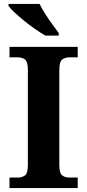

<svg xmlns="http://www.w3.org/2000/svg" viewBox="-20 -951 441 971"><path d="M28 0V-53H70Q92 -53 106.5 -64Q121 -75 121 -118V-596Q121 -639 106.5 -650Q92 -661 70 -661H28V-714H373V-661H331Q309 -661 294.5 -650Q280 -639 280 -596V-118Q280 -75 294.5 -64Q309 -53 331 -53H373V0ZM209 -771Q185 -785 157 -804.5Q129 -824 102 -846Q75 -868 53.5 -888Q32 -908 23 -921V-931H180Q191 -909 208 -882Q225 -855 244 -829Q263 -803 277 -784V-771Z"/></svg>

Font: Noto Serif Toto
Style: Bold
Weight: 700
Designer: Monotype Design Team
Foundry: Monotype Imaging Inc.
Version: Version 2.001; ttfautohint (v1.8.4.7-5d5b)